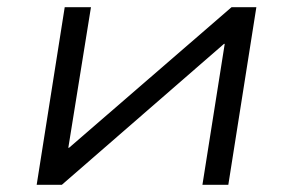

<svg xmlns="http://www.w3.org/2000/svg" viewBox="-20 -514 814 534"><path d="M82 0 160 -494H233L170 -103H172L624 -494H693L615 0H543L605 -392H603L152 0Z"/></svg>

Font: Nunito Sans 7pt Expanded Light
Style: Italic
Weight: 300
Width: 7
Italic angle: -9°
Designer: Vernon Adams
Foundry: Vernon Adams
Version: Version 3.101;gftools[0.9.27]